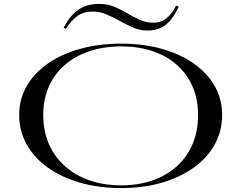

<svg xmlns="http://www.w3.org/2000/svg" viewBox="-20 -946 1233 981"><path d="M599 -723Q712 -723 806.5 -696.5Q901 -670 970.5 -621Q1040 -572 1077.5 -505.5Q1115 -439 1115 -359Q1115 -277 1077.5 -208.5Q1040 -140 970.5 -90Q901 -40 806.5 -12.5Q712 15 599 15Q485 15 389.5 -12.5Q294 -40 224 -90Q154 -140 116 -208.5Q78 -277 78 -359Q78 -439 116 -505.5Q154 -572 224 -621Q294 -670 389.5 -696.5Q485 -723 599 -723ZM599 -709Q511 -709 437.5 -684.5Q364 -660 311 -614Q258 -568 229.5 -503.5Q201 -439 201 -359Q201 -277 229.5 -211Q258 -145 311 -97.5Q364 -50 437.5 -24.5Q511 1 599 1Q686 1 758.5 -24Q831 -49 883.5 -96.5Q936 -144 964 -210Q992 -276 992 -359Q992 -439 964 -503.5Q936 -568 883.5 -614.5Q831 -661 758.5 -685Q686 -709 599 -709ZM733 -790Q695 -790 660.5 -805Q626 -820 592 -839Q558 -858 524 -872.5Q490 -887 453 -887Q408 -887 376 -864.5Q344 -842 317 -799L305 -804Q325 -843 350 -870Q375 -897 408 -911.5Q441 -926 486 -926Q529 -926 564 -911.5Q599 -897 630.5 -878Q662 -859 694.5 -844.5Q727 -830 764 -830Q803 -830 831 -853Q859 -876 880 -917L893 -912Q874 -871 852 -844Q830 -817 801 -803.5Q772 -790 733 -790Z"/></svg>

Font: Kalnia Expanded Light
Style: Regular
Weight: 300
Width: 7
Designer: Frida Medrano
Foundry: Frida Medrano
Version: Version 1.105